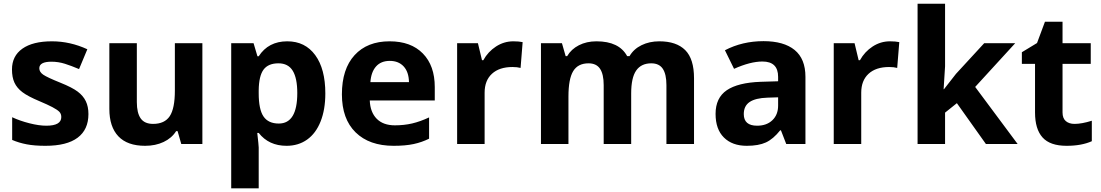

<svg xmlns="http://www.w3.org/2000/svg" viewBox="-20 -780 5966 1040"><path d="M459 -162.1Q459 -78.1 400.6 -34.2Q342.3 9.8 226.1 9.8Q166.5 9.8 124.5 1.7Q82.5 -6.3 45.9 -22V-145Q87.4 -125.5 139.4 -112.3Q191.4 -99.1 231 -99.1Q312 -99.1 312 -146Q312 -163.6 301.3 -174.6Q290.5 -185.5 264.2 -199.5Q237.8 -213.4 193.8 -231.9Q130.9 -258.3 101.3 -280.8Q71.8 -303.2 58.3 -332.3Q44.9 -361.3 44.9 -403.8Q44.9 -476.6 101.3 -516.4Q157.7 -556.2 261.2 -556.2Q359.9 -556.2 453.1 -513.2L408.2 -405.8Q367.2 -423.3 331.5 -434.6Q295.9 -445.8 258.8 -445.8Q192.9 -445.8 192.9 -410.2Q192.9 -390.1 214.1 -375.5Q235.4 -360.8 307.1 -332Q371.1 -306.2 400.9 -283.7Q430.7 -261.2 444.8 -231.9Q459 -202.6 459 -162.1Z M961.9 0 941.9 -69.8H934.1Q910.2 -31.7 866.2 -11Q822.3 9.8 766.1 9.8Q669.9 9.8 621.1 -41.7Q572.3 -93.3 572.3 -189.9V-545.9H721.2V-227.1Q721.2 -168 742.2 -138.4Q763.2 -108.9 809.1 -108.9Q871.6 -108.9 899.4 -150.6Q927.2 -192.4 927.2 -289.1V-545.9H1076.2V0Z M1532.2 9.8Q1436 9.8 1381.3 -60.1H1373.5Q1381.3 8.3 1381.3 19V240.2H1232.4V-545.9H1353.5L1374.5 -475.1H1381.3Q1433.6 -556.2 1536.1 -556.2Q1632.8 -556.2 1687.5 -481.4Q1742.2 -406.7 1742.2 -273.9Q1742.2 -186.5 1716.6 -122.1Q1690.9 -57.6 1643.6 -23.9Q1596.2 9.8 1532.2 9.8ZM1488.3 -437Q1433.1 -437 1407.7 -403.1Q1382.3 -369.1 1381.3 -291V-274.9Q1381.3 -187 1407.5 -148.9Q1433.6 -110.8 1490.2 -110.8Q1590.3 -110.8 1590.3 -275.9Q1590.3 -356.4 1565.7 -396.7Q1541 -437 1488.3 -437Z M2091.3 -450.2Q2043.9 -450.2 2017.1 -420.2Q1990.2 -390.1 1986.3 -335H2195.3Q2194.3 -390.1 2166.5 -420.2Q2138.7 -450.2 2091.3 -450.2ZM2112.3 9.8Q1980.5 9.8 1906.2 -63Q1832 -135.7 1832 -269Q1832 -406.2 1900.6 -481.2Q1969.2 -556.2 2090.3 -556.2Q2206.1 -556.2 2270.5 -490.2Q2335 -424.3 2335 -308.1V-235.8H1982.9Q1985.4 -172.4 2020.5 -136.7Q2055.7 -101.1 2119.1 -101.1Q2168.5 -101.1 2212.4 -111.3Q2256.3 -121.6 2304.2 -144V-28.8Q2265.1 -9.3 2220.7 0.2Q2176.3 9.8 2112.3 9.8Z M2760.7 -556.2Q2791 -556.2 2811 -551.8L2799.8 -412.1Q2781.7 -417 2755.9 -417Q2684.6 -417 2644.8 -380.4Q2605 -343.8 2605 -277.8V0H2456.1V-545.9H2568.8L2590.8 -454.1H2598.1Q2623.5 -500 2666.7 -528.1Q2710 -556.2 2760.7 -556.2Z M3398.9 0H3250V-318.8Q3250 -377.9 3230.2 -407.5Q3210.4 -437 3168 -437Q3110.8 -437 3085 -395Q3059.1 -353 3059.1 -256.8V0H2910.2V-545.9H3023.9L3043.9 -476.1H3052.2Q3074.2 -513.7 3115.7 -534.9Q3157.2 -556.2 3210.9 -556.2Q3333.5 -556.2 3377 -476.1H3390.1Q3412.1 -514.2 3454.8 -535.2Q3497.6 -556.2 3551.3 -556.2Q3644 -556.2 3691.7 -508.5Q3739.3 -460.9 3739.3 -356V0H3589.8V-318.8Q3589.8 -377.9 3570.1 -407.5Q3550.3 -437 3507.8 -437Q3453.1 -437 3426 -397.9Q3398.9 -358.9 3398.9 -273.9Z M4238.8 0 4210 -74.2H4206.1Q4168.5 -26.9 4128.7 -8.5Q4088.9 9.8 4024.9 9.8Q3946.3 9.8 3901.1 -35.2Q3856 -80.1 3856 -163.1Q3856 -250 3916.7 -291.3Q3977.5 -332.5 4100.1 -336.9L4194.8 -339.8V-363.8Q4194.8 -446.8 4109.9 -446.8Q4044.4 -446.8 3956.1 -407.2L3906.7 -507.8Q4001 -557.1 4115.7 -557.1Q4225.6 -557.1 4284.2 -509.3Q4342.8 -461.4 4342.8 -363.8V0ZM4194.8 -252.9 4137.2 -251Q4072.3 -249 4040.5 -227.5Q4008.8 -206.1 4008.8 -162.1Q4008.8 -99.1 4081.1 -99.1Q4132.8 -99.1 4163.8 -128.9Q4194.8 -158.7 4194.8 -208Z M4800.8 -556.2Q4831.1 -556.2 4851.1 -551.8L4839.8 -412.1Q4821.8 -417 4795.9 -417Q4724.6 -417 4684.8 -380.4Q4645 -343.8 4645 -277.8V0H4496.1V-545.9H4608.9L4630.9 -454.1H4638.2Q4663.6 -500 4706.8 -528.1Q4750 -556.2 4800.8 -556.2Z M5093.3 -296.9 5158.2 -379.9 5311 -545.9H5479L5262.2 -309.1L5492.2 0H5320.3L5163.1 -221.2L5099.1 -169.9V0H4950.2V-759.8H5099.1V-420.9L5091.3 -296.9Z M5800.3 -108.9Q5839.4 -108.9 5894 -126V-15.1Q5838.4 9.8 5757.3 9.8Q5668 9.8 5627.2 -35.4Q5586.4 -80.6 5586.4 -170.9V-434.1H5515.1V-497.1L5597.2 -546.9L5640.1 -662.1H5735.4V-545.9H5888.2V-434.1H5735.4V-170.9Q5735.4 -139.2 5753.2 -124Q5771 -108.9 5800.3 -108.9Z"/></svg>

Font: Zoram GWebM
Style: Bold
Weight: 700
Foundry: Ascender Corporation
Version: Version 1.000